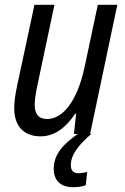

<svg xmlns="http://www.w3.org/2000/svg" viewBox="-20 -556 519 797"><path d="M303 0C240 44 203 86 203 145C203 193 232 221 282 221C301 221 319 219 336 213L342 158C329 161 316 163 305 163C285 163 274 152 274 130C274 83 311 42 359 0H354L467 -536H386L331 -277C299 -129 237 -62 176 -62C139 -62 124 -84 124 -121C124 -141 128 -166 134 -196L206 -536H123L50 -195C44 -166 39 -135 39 -107C39 -31 80 10 149 10C212 10 259 -34 292 -84H296L287 0Z"/></svg>

Font: Noto Sans Display SemiCondensed
Style: Italic
Weight: 400
Width: 4
Italic angle: -12°
Designer: Monotype Design Team
Foundry: Monotype Imaging Inc.
Version: Version 1.900